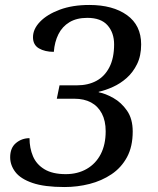

<svg xmlns="http://www.w3.org/2000/svg" viewBox="-20 -744 635 774"><path d="M240 10Q159 10 111 -6.5Q63 -23 42 -50.5Q21 -78 21 -110Q21 -148 44.5 -167.5Q68 -187 99 -187Q99 -147 113 -114Q127 -81 159.5 -61.5Q192 -42 245 -42Q293 -42 329.5 -63Q366 -84 386 -122.5Q406 -161 406 -215Q406 -257 390.5 -286.5Q375 -316 347 -331Q319 -346 280 -346H209L220 -400H290Q335 -400 368.5 -418Q402 -436 421 -473Q440 -510 440 -565Q440 -612 413.5 -642Q387 -672 332 -672Q289 -672 260 -654.5Q231 -637 215.5 -606Q200 -575 197 -535Q161 -535 137 -549Q113 -563 113 -594Q113 -627 141.5 -656.5Q170 -686 221 -705Q272 -724 340 -724Q435 -724 492 -683Q549 -642 549 -565Q549 -519 532.5 -485.5Q516 -452 490.5 -429.5Q465 -407 435 -393.5Q405 -380 378 -374V-372Q405 -367 437 -349Q469 -331 492 -298Q515 -265 515 -214Q515 -153 492 -110.5Q469 -68 429.5 -41.5Q390 -15 341 -2.5Q292 10 240 10Z"/></svg>

Font: Noto Serif
Style: Italic
Weight: 400
Italic angle: -12°
Designer: Monotype Design Team
Foundry: Monotype Imaging Inc.
Version: Version 2.013